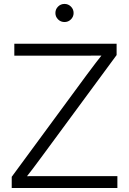

<svg xmlns="http://www.w3.org/2000/svg" viewBox="-20 -948 650 968"><path d="M39.1 0V-56.6L417 -570.3Q439.5 -600.6 462.9 -631.3Q486.3 -662.1 510.3 -691.9L517.6 -668Q477.1 -667.5 436.3 -667.5Q395.5 -667.5 354.5 -667.5H52.2V-727.5H567.9V-670.4L194.3 -163.1Q170.9 -130.9 146.7 -99.1Q122.6 -67.4 97.2 -35.2L89.4 -59.6Q129.4 -60.1 169.7 -60.1Q210 -60.1 250 -60.1H571.8V0ZM305.2 -836.9Q286.1 -836.9 272.7 -850.3Q259.3 -863.8 259.3 -882.3Q259.3 -901.4 272.7 -914.8Q286.1 -928.2 305.2 -928.2Q324.2 -928.2 337.6 -914.8Q351.1 -901.4 351.1 -882.3Q351.1 -863.8 337.6 -850.3Q324.2 -836.9 305.2 -836.9Z"/></svg>

Font: Inter 28pt Light
Style: Regular
Weight: 300
Designer: Rasmus Andersson
Foundry: rsms
Version: Version 4.001;git-66647c0bb